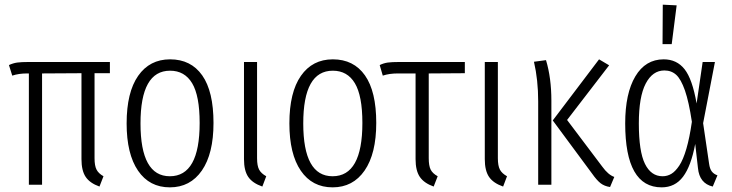

<svg xmlns="http://www.w3.org/2000/svg" viewBox="-20 -787 3120 818"><path d="M448.2 -475.1H382.8V-112.8Q382.8 -80.6 391.4 -64.2Q399.9 -47.9 420.9 -36.1L403.8 7.8Q362.8 -6.8 345 -33.4Q327.1 -60.1 327.1 -108.9V-475.1L159.2 -474.1V0H103V-474.1H95.2Q59.6 -474.1 32.2 -464.8L18.1 -509.8Q36.1 -518.1 53.5 -520.5Q70.8 -522.9 102.1 -522.9H448.2Z M704.6 -534.2Q793.5 -534.2 841.6 -465.8Q889.6 -397.5 889.6 -263.2Q889.6 -132.3 840.1 -60.5Q790.5 11.2 703.6 11.2Q616.7 11.2 568.1 -59.8Q519.5 -130.9 519.5 -261.2Q519.5 -393.6 568.6 -463.9Q617.7 -534.2 704.6 -534.2ZM704.6 -485.8Q578.6 -485.8 578.6 -261.2Q578.6 -36.1 703.6 -36.1Q830.6 -36.1 830.6 -263.2Q830.6 -378.9 798.6 -432.4Q766.6 -485.8 704.6 -485.8Z M1075.2 -522.9V-112.8Q1075.2 -80.6 1084 -64.2Q1092.8 -47.9 1114.3 -36.1L1097.7 7.8Q1055.7 -6.8 1037.6 -33.4Q1019.5 -60.1 1019.5 -108.9V-522.9Z M1397.9 -534.2Q1486.8 -534.2 1534.9 -465.8Q1583 -397.5 1583 -263.2Q1583 -132.3 1533.4 -60.5Q1483.9 11.2 1397 11.2Q1310.1 11.2 1261.5 -59.8Q1212.9 -130.9 1212.9 -261.2Q1212.9 -393.6 1262 -463.9Q1311 -534.2 1397.9 -534.2ZM1397.9 -485.8Q1272 -485.8 1272 -261.2Q1272 -36.1 1397 -36.1Q1523.9 -36.1 1523.9 -263.2Q1523.9 -378.9 1491.9 -432.4Q1460 -485.8 1397.9 -485.8Z M1960.4 -475.1 1806.6 -474.1V-112.8Q1806.6 -80.6 1814.9 -64.2Q1823.2 -47.9 1844.7 -36.1L1827.6 7.8Q1786.6 -6.8 1768.6 -33.4Q1750.5 -60.1 1750.5 -108.9V-474.1H1674.8Q1638.2 -474.1 1610.8 -464.8L1597.7 -509.8Q1614.7 -518.1 1632.1 -520.5Q1649.4 -522.9 1681.6 -522.9H1960.4Z M2101.1 -522.9V-112.8Q2101.1 -80.6 2109.9 -64.2Q2118.7 -47.9 2140.1 -36.1L2123.5 7.8Q2081.5 -6.8 2063.5 -33.4Q2045.4 -60.1 2045.4 -108.9V-522.9Z M2575.2 -508.8 2396 -275.9 2545.9 -77.1Q2571.3 -42 2597.2 -33.2L2579.1 9.8Q2555.2 6.3 2538.8 -6.3Q2522.5 -19 2502.9 -46.9L2335 -273.9L2532.2 -534.2ZM2306.2 -530.8Q2329.1 -455.1 2329.1 -357.9V0H2272.9V-355Q2272.9 -446.3 2254.9 -523.9Z M2803.7 -767.1 2862.8 -764.2 2841.8 -599.1H2802.7ZM2807.6 -534.2Q2863.3 -534.2 2896.5 -492.2Q2929.7 -450.2 2947.8 -346.2L2973.6 -522.9H3025.9L2975.6 -262.2L3001 -89.8Q3003.9 -67.9 3012.5 -56.6Q3021 -45.4 3036.6 -40L3016.6 7.8Q2960 -5.4 2953.6 -70.8L2941.9 -173.8Q2924.3 -79.6 2890.1 -34.2Q2856 11.2 2798.8 11.2Q2643.6 11.2 2643.6 -261.2Q2643.6 -389.2 2686.8 -461.7Q2730 -534.2 2807.6 -534.2ZM2810.5 -486.8Q2760.3 -486.8 2731 -430.9Q2701.7 -375 2701.7 -261.2Q2701.7 -141.6 2727.8 -88.9Q2753.9 -36.1 2802.7 -36.1Q2823.2 -36.1 2840.3 -46.4Q2857.4 -56.6 2874 -81.5Q2890.6 -106.4 2904.3 -153.3Q2918 -200.2 2927.7 -268.1Q2915 -353 2898.2 -401.4Q2881.3 -449.7 2860.8 -468.3Q2840.3 -486.8 2810.5 -486.8Z"/></svg>

Font: Fira Sans Compressed Light
Style: Regular
Weight: 300
Width: 1
Designer: Carrois Corporate & Edenspiekermann AG
Foundry: Carrois Corporate GbR & Edenspiekermann AG
Version: Version 4.203;PS 004.203;hotconv 1.0.88;makeotf.lib2.5.64775